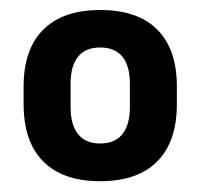

<svg xmlns="http://www.w3.org/2000/svg" viewBox="-20 -666 390 374"><path d="M175 -313Q102.5 -313 64.2 -351.5Q26 -390 26 -463V-497.5Q26 -570 64.2 -608.2Q102.5 -646.5 175 -646.5Q248.5 -646.5 286.5 -608.2Q324.5 -570 324.5 -497.5V-463Q324.5 -390 286.2 -351.5Q248 -313 175 -313ZM175 -386.5Q204 -386.5 218.5 -404.8Q233 -423 233 -457.5V-503Q233 -537.5 218.5 -555.5Q204 -573.5 175 -573.5Q146.5 -573.5 132 -555.5Q117.5 -537.5 117.5 -503V-457.5Q117.5 -423 132 -404.8Q146.5 -386.5 175 -386.5Z"/></svg>

Font: Anek Odia SemiBold
Style: Regular
Weight: 600
Version: Version 1.003